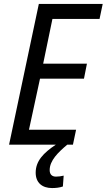

<svg xmlns="http://www.w3.org/2000/svg" viewBox="-20 -734 541 974"><path d="M26 0H263C200 42 161 83 161 142C161 193 194 220 244 220C263 220 282 218 299 212L303 157C291 160 277 162 264 162C244 162 232 151 232 129C232 80 275 39 321 0H350L366 -76H127L183 -335H406L421 -411H199L246 -638H485L501 -714H177Z"/></svg>

Font: Noto Sans SemiCondensed
Style: Italic
Weight: 400
Width: 4
Italic angle: -12°
Designer: Monotype Design Team
Foundry: Monotype Imaging Inc.
Version: Version 2.013